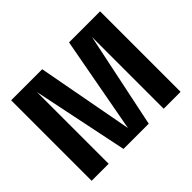

<svg xmlns="http://www.w3.org/2000/svg" viewBox="-146 -947 1189 1189"><g transform="rotate(-45 448.0 -352.5)"><path d="M58 0V-705H330L448 -72L565 -705H837V0H689V-628L558 0H337L207 -628V0Z"/></g></svg>

Font: TikTok Sans Light
Style: Regular
Weight: 300
Version: Version 4.000